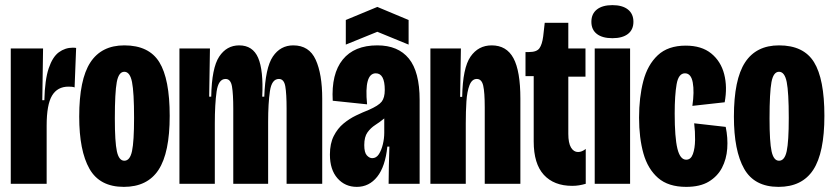

<svg xmlns="http://www.w3.org/2000/svg" viewBox="-20 -717 3252 749"><path d="M22 0V-288V-528H148L145 -326H153Q155 -406 170 -450.5Q185 -495 209.5 -513Q234 -531 264 -531Q272 -531 277 -530L271 -376Q266 -378 259.5 -378.5Q253 -379 247 -379Q204 -379 183 -344Q162 -309 162 -227V0Z M463 12Q369 12 329 -58.5Q289 -129 289 -262Q289 -407 332.5 -473.5Q376 -540 465 -540Q561 -540 601.5 -474.5Q642 -409 642 -265Q642 -121 598.5 -54.5Q555 12 463 12ZM465 -90Q487 -90 495 -127.5Q503 -165 503 -257Q503 -357 495 -397Q487 -437 465 -437Q443 -437 435.5 -396.5Q428 -356 428 -255Q428 -163 436 -126.5Q444 -90 465 -90Z M680 0V-299V-528H799L796 -340H804Q806 -452 835 -496Q864 -540 913 -540Q966 -540 987 -491.5Q1008 -443 1003 -340H1011Q1015 -453 1044.5 -496.5Q1074 -540 1124 -540Q1186 -540 1211.5 -484Q1237 -428 1237 -332V0H1098V-293Q1098 -351 1093 -380Q1088 -409 1068 -409Q1040 -409 1033 -361.5Q1026 -314 1026 -242V0H890V-293Q890 -350 885 -379.5Q880 -409 860 -409Q832 -409 825 -360Q818 -311 818 -235V0Z M1372 12Q1326 12 1296.5 -21.5Q1267 -55 1267 -114Q1267 -157 1282 -186.5Q1297 -216 1320 -235Q1343 -254 1369 -266.5Q1395 -279 1418 -288Q1457 -305 1469 -320.5Q1481 -336 1481 -366Q1481 -431 1446 -431Q1400 -431 1412 -310L1278 -324Q1272 -429 1317 -484.5Q1362 -540 1452 -540Q1533 -540 1575 -488.5Q1617 -437 1617 -327V-202Q1617 -151 1617 -100.5Q1617 -50 1617 0H1496Q1496 -36 1497 -72Q1498 -108 1499 -145H1491Q1483 -67 1451.5 -27.5Q1420 12 1372 12ZM1432 -100Q1448 -100 1458 -115.5Q1468 -131 1473.5 -154Q1479 -177 1479 -199V-255Q1462 -241 1444 -229.5Q1426 -218 1413.5 -200.5Q1401 -183 1401 -151Q1401 -122 1411 -111Q1421 -100 1432 -100ZM1329 -543V-639L1452 -690L1574 -639V-543L1452 -593Z M1659 0V-313V-528H1778L1775 -339H1783Q1785 -452 1815.5 -496Q1846 -540 1898 -540Q1956 -540 1983 -490Q2010 -440 2010 -332V0H1871V-298Q1871 -357 1865 -383Q1859 -409 1840 -409Q1821 -409 1811.5 -384.5Q1802 -360 1799.5 -321Q1797 -282 1797 -236V0Z M2212 8Q2141 8 2101.5 -35Q2062 -78 2062 -165V-420H2030V-514H2044Q2074 -514 2084.5 -529Q2095 -544 2099 -575L2105 -628H2197V-528H2264V-418H2197V-195Q2197 -159 2207.5 -141.5Q2218 -124 2235 -124Q2250 -124 2265 -136V0Q2251 4 2238.5 6Q2226 8 2212 8Z M2300 0V-528H2438V0ZM2369 -568Q2330 -568 2308.5 -584.5Q2287 -601 2287 -632Q2287 -663 2308.5 -680Q2330 -697 2369 -697Q2408 -697 2429.5 -680Q2451 -663 2451 -632Q2451 -601 2429.5 -584.5Q2408 -568 2369 -568Z M2657 12Q2587 12 2547 -23Q2507 -58 2490 -118.5Q2473 -179 2473 -258Q2473 -337 2489.5 -400.5Q2506 -464 2546 -501.5Q2586 -539 2655 -539Q2717 -539 2754.5 -508.5Q2792 -478 2805 -428Q2818 -378 2807 -318L2681 -304Q2689 -359 2682.5 -395Q2676 -431 2652 -431Q2627 -431 2619.5 -388.5Q2612 -346 2612 -274Q2612 -181 2622.5 -137.5Q2633 -94 2657 -94Q2675 -94 2683 -116Q2691 -138 2691.5 -171Q2692 -204 2688 -236L2811 -222Q2820 -179 2817 -137.5Q2814 -96 2796.5 -62.5Q2779 -29 2745 -8.5Q2711 12 2657 12Z M3017 12Q2923 12 2883 -58.5Q2843 -129 2843 -262Q2843 -407 2886.5 -473.5Q2930 -540 3019 -540Q3115 -540 3155.5 -474.5Q3196 -409 3196 -265Q3196 -121 3152.5 -54.5Q3109 12 3017 12ZM3019 -90Q3041 -90 3049 -127.5Q3057 -165 3057 -257Q3057 -357 3049 -397Q3041 -437 3019 -437Q2997 -437 2989.5 -396.5Q2982 -356 2982 -255Q2982 -163 2990 -126.5Q2998 -90 3019 -90Z"/></svg>

Font: Bricolage Grotesque 96pt Condensed Bricolage Grotesque 48pt Condensed Regular
Style: Bold
Weight: 700
Width: 3
Designer: Mathieu Triay
Foundry: Atelier Triay
Version: Version 1.001; ttfautohint (v1.8.4.7-5d5b);gftools[0.9.33.de